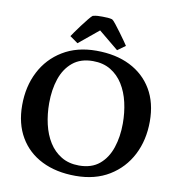

<svg xmlns="http://www.w3.org/2000/svg" viewBox="-93 -934 941 1032"><g transform="rotate(10 377.5 -418.0)"><path d="M40 -309Q40 -411 81.3 -491.5Q122.5 -572 199.9 -619Q277.2 -666 382.7 -666Q489.3 -666 567.2 -627Q645 -588 688 -515.5Q731 -443 731 -341Q731 -239 689.7 -158.5Q648.3 -78 571.4 -31Q494.5 16 387.7 16Q282 16 203.8 -23Q125.5 -62 82.8 -135Q40 -208 40 -309ZM181 -344.9Q181 -285 193.5 -230.5Q206 -176 232.5 -133.6Q259.1 -91.2 300 -66.6Q340.9 -42 396.7 -42Q465 -42 507.5 -77.5Q550 -113 570 -172.9Q590 -232.7 590 -305.1Q590 -365 577.5 -419.5Q565 -474 538.5 -516.4Q512 -558.8 471.1 -583.4Q430.2 -608 374.4 -608Q307 -608 264 -572.5Q221 -537 201 -477.6Q181 -418.2 181 -344.9ZM231 -719Q234 -724 247 -742.5Q260 -761 276.5 -783Q293 -805 308 -823.5Q323 -842 330 -847Q345 -851 357 -851.5Q369 -852 383 -852Q399 -852 412 -851Q425 -850 436 -847Q443 -843 457.5 -824.5Q472 -806 489 -783Q506 -760 518.5 -742Q531 -724 534 -719L491 -688L383 -777L275 -688Z"/></g></svg>

Font: Buenard
Style: Regular
Weight: 400
Version: Version 2.000